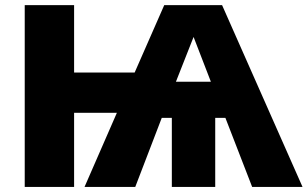

<svg xmlns="http://www.w3.org/2000/svg" viewBox="-20 -734 1208 754"><path d="M865.2 -271H825.2V0H654.8V-271H615.2L511.2 0H312L439 -291H271V0H77.1V-713.9H271V-449.2H508.8L625 -713.9H852.1L1168 0H970.2ZM670.9 -413.1H808.1L740.2 -588.9Z"/></svg>

Font: Open Sans ExtBd
Style: Bold
Weight: 800
Foundry: Ascender Corporation
Version: Version 1.10